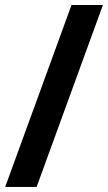

<svg xmlns="http://www.w3.org/2000/svg" viewBox="-59 -735 424 755"><path d="M-38.6 0 222.2 -715.3H345.7L85 0Z"/></svg>

Font: Elstob Grade
Style: Italic
Weight: 400
Italic angle: -20°
Designer: Peter S. Baker
Version: Version 1.015